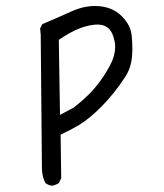

<svg xmlns="http://www.w3.org/2000/svg" viewBox="-20 -486 540 631"><path d="M289.6 -404.8Q294.9 -405.3 301.3 -405.3Q307.6 -405.3 314.9 -403.8Q339.4 -398.4 350.1 -372.6Q354.5 -361.3 357.4 -346.2Q358.4 -338.9 358.4 -331.1Q358.4 -303.2 342.3 -272.5Q313 -216.8 271 -174.8Q250.5 -154.8 223.1 -132.8L177.2 -108.4L173.3 -355Q209 -379.4 236.3 -390.6Q263.7 -401.9 289.6 -404.8ZM413.6 -298.3Q415 -314 415 -323.2Q415 -350.1 412.6 -370.1Q409.2 -403.8 380.4 -432.6Q346.7 -466.3 292 -466.3Q254.4 -466.3 215.3 -448.7Q167 -426.8 119.1 -406.7L111.8 -392.1L113.8 -372.6L117.7 58.6V66.4Q117.7 93.8 129.4 115.7Q138.7 122.6 150.4 124.5Q162.6 122.6 173.3 115.7L181.2 99.6L179.2 -43.5Q212.9 -59.1 239.7 -75.2Q274.4 -96.2 313 -135.3Q355 -177.2 392.6 -234.9Q410.6 -263.7 413.6 -298.3Z"/></svg>

Font: NaikaiFont
Style: Light
Weight: 300
Version: Version 1.89